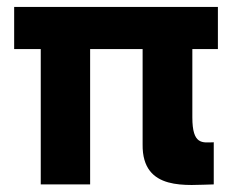

<svg xmlns="http://www.w3.org/2000/svg" viewBox="-20 -534 680 556"><path d="M599 0V-122C566 -121 537 -114 537 -194V-392H611V-514H21V-392H98V0H241V-392H393V-116C391 22 524 1 599 0Z"/></svg>

Font: Vanilla Cream Black
Style: Regular
Weight: 900
Designer: Jeremy Tribby, Jinavaṁso
Foundry: Tribby Type
Version: Version 1.422;Glyphs 3.1.2 (3151)